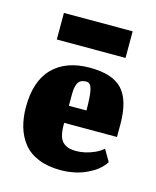

<svg xmlns="http://www.w3.org/2000/svg" viewBox="-75 -473 436 535"><g transform="rotate(15 143.5 -206.0)"><path d="M44.7 -342H243V-418.7H44.7ZM175.7 -172.3H125V-200.3Q125 -212.3 125.8 -220.2Q126.7 -228 129.7 -235.5Q132.7 -243 139 -246.5Q145.3 -250 155.3 -250Q167 -250 171.3 -232.3Q175.7 -214.7 175.7 -172.3ZM149 7Q169 7 191 2.3Q213 -2.3 236.8 -15.8Q260.7 -29.3 273 -49.3L253.3 -83Q244 -74.3 230.2 -68Q216.3 -61.7 202.8 -58.7Q189.3 -55.7 177.7 -55.7Q165.7 -55.7 157.3 -57.7Q149 -59.7 141 -65.7Q133 -71.7 128.8 -84.3Q124.7 -97 124.7 -116.7V-123H277V-160Q277 -228.3 248.7 -259.2Q220.3 -290 154.7 -290Q86.3 -290 48.3 -251.7Q10.3 -213.3 10.3 -138.7Q10.3 -107.3 17.7 -81.8Q25 -56.3 40.8 -36Q56.7 -15.7 84.2 -4.3Q111.7 7 149 7Z"/></g></svg>

Font: Jomhuria
Style: Regular
Weight: 400
Designer: Arabic design by Kourosh Beigpour, Latin design by Eben Sorkin, engineering by Lasse Fister and Khaled Hosney
Version: Version 1.0010